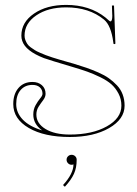

<svg xmlns="http://www.w3.org/2000/svg" viewBox="-20 -542 545 763"><path d="M147.5 -23.9Q112.3 -48.8 112.3 -86.9Q112.3 -107.9 121.6 -124.3Q130.9 -140.6 139.9 -151.4Q148.9 -162.1 148.9 -169.4Q148.9 -185.1 138.4 -194.8Q127.9 -204.6 108.9 -204.6Q79.6 -204.6 62 -184.3Q44.4 -164.1 44.4 -128.4Q44.4 -93.8 70.8 -66.4Q97.2 -39.1 147.5 -23.9ZM242.7 -522.5Q336.4 -522.5 399.4 -472.2Q402.8 -469.2 407.5 -465.1Q412.1 -460.9 414.6 -459Q417 -457 418.9 -457Q426.3 -457 426.3 -480Q426.3 -481 426 -484.6Q425.8 -488.3 425.5 -498.3Q425.3 -508.3 424.8 -520H433.1L438.5 -370.1Q438.5 -366.7 434.6 -366.7Q430.7 -366.7 430.7 -370.1L430.2 -374Q421.4 -440.9 393.6 -463.9Q334.5 -512.7 242.7 -512.7Q170.9 -512.7 124.3 -481Q77.6 -449.2 77.6 -400.4Q77.6 -391.1 80.8 -382.8Q84 -374.5 88.4 -367.7Q92.8 -360.8 101.6 -354.2Q110.4 -347.7 118.2 -342.8Q126 -337.9 139.2 -332.3Q152.3 -326.7 162.1 -322.8Q171.9 -318.8 188.2 -313.7Q204.6 -308.6 215.3 -305.4Q226.1 -302.2 244.6 -296.9Q263.2 -291.5 273.9 -288.6Q302.7 -279.8 324 -272.5Q345.2 -265.1 370.4 -254.2Q395.5 -243.2 412.6 -231Q429.7 -218.8 444.8 -202.9Q460 -187 467.5 -166.5Q475.1 -146 475.1 -122.1Q475.1 -68.4 413.6 -33Q352.1 2.4 257.3 2.4Q156.2 2.4 94.5 -33.4Q32.7 -69.3 32.7 -128.4Q32.7 -168.5 53.5 -192.4Q74.2 -216.3 108.9 -216.3Q131.8 -216.3 146.5 -203.4Q161.1 -190.4 161.1 -169.4Q161.1 -156.7 151.9 -144.5Q142.6 -132.3 133.5 -118.2Q124.5 -104 124.5 -86.9Q124.5 -51.3 160.9 -29.3Q197.3 -7.3 257.3 -7.3Q346.7 -7.3 404.5 -39.8Q462.4 -72.3 462.4 -122.1Q462.4 -148.4 450.9 -170.2Q439.5 -191.9 422.9 -206.8Q406.2 -221.7 378.2 -235.4Q350.1 -249 326.7 -257.3Q303.2 -265.6 268.6 -275.9Q176.3 -303.2 154.8 -311Q81.5 -339.4 68.4 -379.4Q64.9 -389.2 64.9 -400.4Q64.9 -453.6 115.2 -488Q165.5 -522.5 242.7 -522.5ZM284.7 92.8Q284.7 125 273.9 148.7Q263.2 172.4 237.8 200.2L230.5 193.4Q272 147.9 272 111.3H271.5Q268.6 112.8 264.6 112.8Q256.3 112.8 250.5 106.9Q244.6 101.1 244.6 92.8Q244.6 84.5 250.5 78.9Q256.3 73.2 264.6 73.2Q272.9 73.2 278.8 78.9Q284.7 84.5 284.7 92.8Z"/></svg>

Font: ZnikomitNo24
Style: Thin
Weight: 300
Designer: gluk
Foundry: gluk
Version: Version 0.55